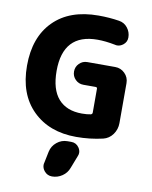

<svg xmlns="http://www.w3.org/2000/svg" viewBox="-106 -843 927 1173"><g transform="rotate(10 357.5 -256.0)"><path d="M298.8 252.9Q269.5 252.9 251 230.5Q236.3 212.9 236.3 192.4Q236.3 185.5 238.3 178.7L252.9 107.4Q260.7 71.3 289.6 47.9Q318.4 24.4 355.5 24.4H378.9Q409.2 24.4 426.8 49.8Q437.5 65.4 437.5 82Q437.5 92.8 432.6 103.5L402.3 181.6Q390.6 213.9 361.8 233.4Q333 252.9 298.8 252.9ZM409.2 -764.6Q476.6 -764.6 537.1 -754.9Q570.3 -750 590.8 -723.6Q611.3 -697.3 611.3 -664.1Q611.3 -635.7 588.9 -618.2Q571.3 -604.5 551.8 -604.5Q544.9 -604.5 538.1 -606.4Q478.5 -618.2 428.7 -618.2Q214.8 -618.2 214.8 -387.7Q214.8 -272.5 265.6 -214.8Q316.4 -157.2 412.1 -157.2Q444.3 -157.2 466.8 -162.1Q476.6 -165 476.6 -174.8V-322.3Q476.6 -332 466.8 -332H390.6Q361.3 -332 340.8 -352.5Q320.3 -373 320.3 -402.3Q320.3 -431.6 340.8 -452.1Q361.3 -472.7 390.6 -472.7H563.5Q598.6 -472.7 623.5 -447.8Q648.4 -422.9 648.4 -387.7V-139.6Q648.4 -100.6 626 -69.3Q603.5 -38.1 567.4 -29.3Q487.3 -10.7 402.3 -10.7Q234.4 -10.7 132.8 -110.8Q31.2 -210.9 31.2 -387.7Q31.2 -564.5 130.9 -664.6Q230.5 -764.6 409.2 -764.6Z"/></g></svg>

Font: Gen Jyuu GothicX Heavy
Style: Bold
Weight: 900
Designer: [Source Han Sans]
Ryoko NISHIZUKA  (kana & ideographs); Paul D. Hunt (Latin, Greek & Cyrillic); Wenlong ZHANG  (bopomofo
Version: Version 1.002.20150607